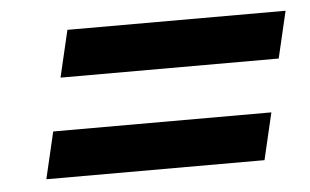

<svg xmlns="http://www.w3.org/2000/svg" viewBox="-33 -563 619 384"><g transform="rotate(-5 276.0 -371.0)"><path d="M92 -424 114 -518H552L530 -424ZM46 -224 68 -318H506L484 -224Z"/></g></svg>

Font: Instrument Sans SemiBold
Style: Italic
Weight: 600
Italic angle: -13°
Designer: Rodrigo Fuenzalida
Foundry: fragTYPE
Version: Version 1.000;gftools[0.9.28]